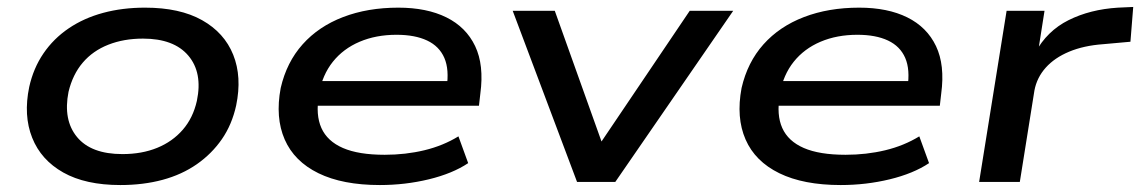

<svg xmlns="http://www.w3.org/2000/svg" viewBox="-20 -523 3278 552"><path d="M326 9Q226 9 162 -27Q98 -63 72.5 -127Q47 -191 64 -273Q76 -327 105 -369.5Q134 -412 177.5 -441.5Q221 -471 276.5 -486Q332 -501 397 -501Q497 -501 561 -465Q625 -429 650.5 -365.5Q676 -302 659 -220Q647 -165 618 -123Q589 -81 546 -51Q503 -21 447.5 -6Q392 9 326 9ZM332 -80Q388 -80 432 -98Q476 -116 505.5 -150Q535 -184 546 -233Q563 -314 521.5 -363Q480 -412 391 -412Q336 -412 291.5 -394.5Q247 -377 218 -343Q189 -309 177 -259Q161 -178 201.5 -129Q242 -80 332 -80Z M1072 9Q965 9 895.5 -25Q826 -59 798.5 -122Q771 -185 787 -270Q804 -344 850 -395.5Q896 -447 966.5 -474Q1037 -501 1125 -501Q1207 -501 1263.5 -473Q1320 -445 1346 -390.5Q1372 -336 1361 -254L1357 -219H869L880 -290H1290L1264 -271Q1272 -323 1257.5 -356.5Q1243 -390 1208 -406.5Q1173 -423 1120 -423Q1061 -423 1014 -403Q967 -383 937 -345.5Q907 -308 897 -254V-249Q887 -193 904 -155Q921 -117 966 -97.5Q1011 -78 1086 -78Q1146 -78 1200 -91Q1254 -104 1298 -131L1326 -54Q1281 -24 1213 -7.5Q1145 9 1072 9Z M1639 0 1454 -492H1575L1718 -92H1693L1963 -492H2088L1749 0Z M2397 9Q2290 9 2220.5 -25Q2151 -59 2123.5 -122Q2096 -185 2112 -270Q2129 -344 2175 -395.5Q2221 -447 2291.5 -474Q2362 -501 2450 -501Q2532 -501 2588.5 -473Q2645 -445 2671 -390.5Q2697 -336 2686 -254L2682 -219H2194L2205 -290H2615L2589 -271Q2597 -323 2582.5 -356.5Q2568 -390 2533 -406.5Q2498 -423 2445 -423Q2386 -423 2339 -403Q2292 -383 2262 -345.5Q2232 -308 2222 -254V-249Q2212 -193 2229 -155Q2246 -117 2291 -97.5Q2336 -78 2411 -78Q2471 -78 2525 -91Q2579 -104 2623 -131L2651 -54Q2606 -24 2538 -7.5Q2470 9 2397 9Z M2795 0 2874 -492H2983L2964 -371H2956Q2990 -434 3052 -465Q3114 -496 3194 -501L3238 -503L3230 -403L3152 -396Q3096 -392 3054 -374.5Q3012 -357 2986.5 -328.5Q2961 -300 2954 -263L2912 0Z"/></svg>

Font: Nunito Sans 10pt Expanded SemiBold
Style: Italic
Weight: 600
Width: 7
Italic angle: -9°
Designer: Vernon Adams
Foundry: Vernon Adams
Version: Version 3.101;gftools[0.9.27]